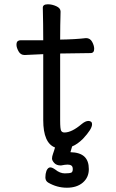

<svg xmlns="http://www.w3.org/2000/svg" viewBox="-20 -671 540 897"><path d="M205 182Q192 174 192 157.5Q192 141 197 127Q204 111 215 111Q224 111 238 121Q260 139 283 139Q306 139 314 135Q320 131 320 119Q320 107 313.5 102.5Q307 98 296 98Q285 98 265 102H264Q244 102 233.5 90.5Q223 79 223 69.5Q223 60 228 46.5Q233 33 237 18Q182 -3 182 -110V-418L95 -414Q76 -414 66.5 -431.5Q57 -449 57 -461.5Q57 -474 62.5 -478.5Q68 -483 76 -483H182Q182 -559 180 -635Q180 -651 204 -651Q223 -651 243 -642Q263 -633 263 -617Q261 -552 261 -486Q331 -487 382 -493Q401 -493 410.5 -475.5Q420 -458 420 -443Q420 -423 403 -423L261 -421V-108Q261 -69 265.5 -60.5Q270 -52 281 -52Q315 -52 361 -91Q379 -106 393 -106Q400 -106 405 -102.5Q410 -99 410 -90Q410 -68 368 -23Q368 -23 368 -23Q342 3 317 13L309 40Q353 41 374 60.5Q395 80 395 119Q395 158 367 182Q339 206 292.5 206Q246 206 205 182Z"/></svg>

Font: Moon Stars Kai HW
Style: Bold
Weight: 700
Designer: GuiWonder
Version: Version 1.101